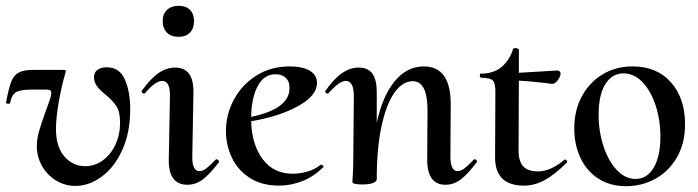

<svg xmlns="http://www.w3.org/2000/svg" viewBox="-20 -628 2407 662"><path d="M107 -124Q107 -149 114.5 -175Q122 -201 137 -243Q149 -275 154 -291Q157 -302 157 -308Q157 -319 143 -319H88Q48 -319 34 -309.5Q20 -300 15 -274Q15 -270 8 -270Q5 -270 2.5 -271.5Q0 -273 1 -276Q10 -323 18.5 -345.5Q27 -368 44 -377.5Q61 -387 94 -387H195Q205 -387 206.5 -385Q208 -383 205 -375Q191 -326 182 -273Q173 -220 173 -183Q173 -122 202 -88.5Q231 -55 274 -55Q307 -55 334.5 -75Q362 -95 378 -129.5Q394 -164 394 -205Q394 -243 381 -262.5Q368 -282 340 -305Q304 -333 304 -361Q304 -379 316.5 -387.5Q329 -396 348 -396Q392 -396 410.5 -354Q429 -312 429 -251Q429 -173 402.5 -113Q376 -53 332 -20Q288 13 240 13Q204 13 173.5 -5.5Q143 -24 125 -55.5Q107 -87 107 -124Z M562 -83 566 -297Q567 -349 539 -349Q516 -349 480 -307Q478 -305 477 -305Q473 -305 470 -308.5Q467 -312 469 -315Q499 -357 526.5 -376Q554 -395 584 -395Q647 -395 647 -312L643 -89Q642 -38 668 -38Q679 -38 691.5 -47.5Q704 -57 723 -77Q725 -79 726 -79Q730 -79 733 -75.5Q736 -72 735 -69Q704 -28 679.5 -9.5Q655 9 626 9Q559 9 562 -83ZM541 -556Q541 -580 556 -594Q571 -608 596 -608Q621 -608 635 -594Q649 -580 649 -556Q649 -530 635 -515.5Q621 -501 596 -501Q570 -501 555.5 -515.5Q541 -530 541 -556Z M1088 -60Q1091 -60 1094 -57Q1097 -54 1095 -52Q1062 -19 1022.5 -3.5Q983 12 942 12Q883 12 841.5 -14.5Q800 -41 779.5 -84.5Q759 -128 759 -177Q759 -233 786.5 -284.5Q814 -336 864 -367.5Q914 -399 979 -399Q1024 -399 1048.5 -384Q1073 -369 1073 -342Q1073 -298 1007.5 -262Q942 -226 846 -210Q848 -130 885.5 -79.5Q923 -29 989 -29Q1014 -29 1040 -36.5Q1066 -44 1086 -60ZM846 -225Q979 -253 978 -324Q979 -346 966 -359Q953 -372 930 -372Q890 -372 868.5 -331Q847 -290 846 -225Z M1616 -79Q1620 -79 1623 -75.5Q1626 -72 1624 -69Q1594 -29 1569.5 -10Q1545 9 1516 9Q1451 9 1453 -83L1454 -248Q1454 -348 1403 -348Q1368 -348 1340 -308.5Q1312 -269 1295.5 -193Q1279 -117 1279 -10Q1279 -2 1266 3Q1253 8 1229 8Q1199 8 1195 1Q1195 -3 1196.5 -26Q1198 -49 1198 -74L1200 -297Q1200 -349 1172 -349Q1150 -349 1113 -307Q1111 -305 1110 -305Q1106 -305 1103 -308.5Q1100 -312 1102 -315Q1132 -357 1159.5 -376Q1187 -395 1217 -395Q1249 -395 1264 -374Q1279 -353 1279 -312V-205Q1299 -297 1341 -348Q1383 -399 1441 -399Q1535 -399 1534 -267L1533 -89Q1533 -38 1558 -38Q1569 -38 1582 -48Q1595 -58 1613 -77Q1615 -79 1616 -79Z M1928 -78Q1931 -78 1934 -74.5Q1937 -71 1935 -68Q1893 -26 1858 -7Q1823 12 1787 12Q1686 12 1687 -87L1688 -306Q1689 -340 1679.5 -350Q1670 -360 1639 -360Q1635 -360 1634.5 -367Q1634 -374 1637 -374Q1683 -374 1710.5 -398Q1738 -422 1749 -459Q1749 -462 1756 -462Q1761 -462 1765 -460.5Q1769 -459 1769 -457V-377Q1808 -379 1902 -385Q1907 -385 1910 -381.5Q1913 -378 1913 -374Q1912 -363 1902 -350Q1892 -337 1881 -339L1858 -342Q1796 -349 1769 -350L1768 -109Q1768 -72 1784 -54.5Q1800 -37 1835 -37Q1879 -37 1927 -78Z M1960 -185Q1960 -247 1986 -295.5Q2012 -344 2057.5 -371.5Q2103 -399 2161 -399Q2245 -399 2293.5 -344Q2342 -289 2342 -200Q2342 -133 2313.5 -84.5Q2285 -36 2238.5 -11Q2192 14 2139 14Q2083 14 2042.5 -12.5Q2002 -39 1981 -84.5Q1960 -130 1960 -185ZM2257 -157Q2257 -214 2240.5 -264.5Q2224 -315 2195 -345Q2166 -375 2130 -375Q2091 -375 2067.5 -338.5Q2044 -302 2044 -232Q2044 -174 2061 -123Q2078 -72 2107 -41.5Q2136 -11 2171 -11Q2211 -11 2234 -50Q2257 -89 2257 -157Z"/></svg>

Font: Cormorant Upright SemiBold
Style: Regular
Weight: 600
Designer: Christian Thalmann (Catharsis Fonts)
Foundry: Catharsis Fonts
Version: Version 3.302